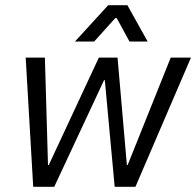

<svg xmlns="http://www.w3.org/2000/svg" viewBox="-20 -720 756 740"><path d="M79 -498H153L165 -84H168L361 -498H433L469 -84H472L638 -498H716L502 0H422L384 -411H381L189 0H108ZM397 -700H471L549 -560H479L430 -650H424L343 -560H269Z"/></svg>

Font: Chakra Petch
Style: Italic
Weight: 400
Italic angle: -10°
Designer: Katatrad Aksorn Co.,Ltd.
Foundry: Cadson Demak Co.,Ltd.
Version: Version 1.000; ttfautohint (v1.6)